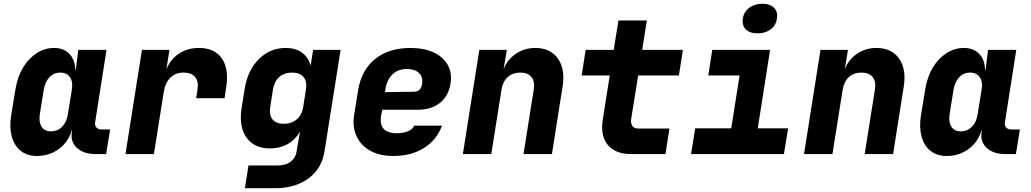

<svg xmlns="http://www.w3.org/2000/svg" viewBox="-20 -813 5440 1013"><path d="M174 10Q123 10 89 -17.5Q55 -45 42 -93.5Q29 -142 39 -205L62 -345Q73 -409 102 -457Q131 -505 173.5 -532.5Q216 -560 265 -560Q316 -560 346 -529Q376 -498 377 -445H380L393 -550H542L482 -168Q479 -151 488.5 -140.5Q498 -130 515 -130H561L540 0H485Q421 0 386 -32.5Q351 -65 359 -117L360 -125H358Q341 -64 290.5 -27Q240 10 174 10ZM249 -120Q284 -120 308 -144.5Q332 -169 338 -210L359 -340Q366 -381 349.5 -405.5Q333 -430 298 -430Q264 -430 241 -405.5Q218 -381 211 -340L190 -210Q184 -169 199.5 -144.5Q215 -120 249 -120Z M642 0 729 -550H874L858 -447Q879 -500 924 -530Q969 -560 1030 -560Q1113 -560 1151 -504Q1189 -448 1173 -350L1165 -295H1015L1022 -340Q1029 -383 1009.5 -406.5Q990 -430 948 -430Q906 -430 879 -403.5Q852 -377 844 -328L792 0Z M1272 180 1291 60H1446Q1488 60 1514.5 39Q1541 18 1546 -19L1549 -40L1563 -118Q1509 -30 1404 -30Q1321 -30 1280 -88Q1239 -146 1255 -245L1271 -345Q1287 -443 1346 -501.5Q1405 -560 1488 -560Q1539 -560 1572.5 -536Q1606 -512 1619 -467L1632 -550H1777L1692 -14Q1678 76 1608 128Q1538 180 1432 180ZM1478 -160Q1519 -160 1546 -183.5Q1573 -207 1580 -250L1594 -340Q1601 -383 1581.5 -406.5Q1562 -430 1521 -430Q1479 -430 1453 -406.5Q1427 -383 1420 -340L1406 -250Q1399 -207 1417.5 -183.5Q1436 -160 1478 -160Z M2055 10Q1983 10 1933 -18Q1883 -46 1860.5 -96Q1838 -146 1849 -210L1870 -340Q1888 -445 1960 -502.5Q2032 -560 2146 -560Q2217 -560 2267.5 -536.5Q2318 -513 2342 -471Q2366 -429 2357 -373Q2347 -307 2301.5 -270.5Q2256 -234 2185 -234H1997L1992 -210Q1982 -158 2003.5 -134Q2025 -110 2074 -110Q2106 -110 2131.5 -120Q2157 -130 2165 -150H2312Q2284 -74 2216.5 -32Q2149 10 2055 10ZM2011 -327 2164 -329Q2181 -329 2192 -338Q2203 -347 2207 -371Q2213 -406 2191 -427.5Q2169 -449 2128 -449Q2079 -449 2050 -420Q2021 -391 2013 -340Z M2422 0 2509 -550H2654L2637 -448Q2657 -499 2702 -529.5Q2747 -560 2804 -560Q2884 -560 2923.5 -504Q2963 -448 2948 -355L2892 0H2742L2796 -340Q2803 -383 2784 -406.5Q2765 -430 2725 -430Q2685 -430 2659 -406.5Q2633 -383 2626 -340L2572 0Z M3311 0Q3227 0 3187 -48Q3147 -96 3160 -180L3197 -415H3049L3070 -550H3218L3243 -705H3393L3368 -550H3583L3562 -415H3347L3310 -185Q3307 -163 3316 -149Q3325 -135 3347 -135H3512L3491 0Z M3626 0 3648 -136H3838L3882 -415H3717L3738 -550H4043L3978 -136H4138L4116 0ZM3977 -637Q3936 -637 3915 -658Q3894 -679 3899 -715Q3905 -751 3933 -772Q3961 -793 4002 -793Q4043 -793 4064 -772Q4085 -751 4079 -715Q4074 -679 4046 -658Q4018 -637 3977 -637Z M4222 0 4309 -550H4454L4437 -448Q4457 -499 4502 -529.5Q4547 -560 4604 -560Q4684 -560 4723.5 -504Q4763 -448 4748 -355L4692 0H4542L4596 -340Q4603 -383 4584 -406.5Q4565 -430 4525 -430Q4485 -430 4459 -406.5Q4433 -383 4426 -340L4372 0Z M4974 10Q4923 10 4889 -17.5Q4855 -45 4842 -93.5Q4829 -142 4839 -205L4862 -345Q4873 -409 4902 -457Q4931 -505 4973.5 -532.5Q5016 -560 5065 -560Q5116 -560 5146 -529Q5176 -498 5177 -445H5180L5193 -550H5342L5282 -168Q5279 -151 5288.5 -140.5Q5298 -130 5315 -130H5361L5340 0H5285Q5221 0 5186 -32.5Q5151 -65 5159 -117L5160 -125H5158Q5141 -64 5090.5 -27Q5040 10 4974 10ZM5049 -120Q5084 -120 5108 -144.5Q5132 -169 5138 -210L5159 -340Q5166 -381 5149.5 -405.5Q5133 -430 5098 -430Q5064 -430 5041 -405.5Q5018 -381 5011 -340L4990 -210Q4984 -169 4999.5 -144.5Q5015 -120 5049 -120Z"/></svg>

Font: JetBrains Mono NL ExtraBold
Style: Italic
Weight: 800
Italic angle: -9°
Monospace: yes
Designer: Philipp Nurullin, Konstantin Bulenkov
Foundry: JetBrains
Version: Version 2.305; ttfautohint (v1.8.4.7-5d5b)